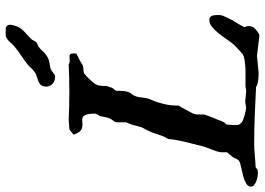

<svg xmlns="http://www.w3.org/2000/svg" viewBox="-156 -794 957 694"><g transform="rotate(-90 323.0 -446.5)"><path d="M259.8 -581.1Q259.8 -597.2 258.1 -606.4Q256.3 -615.7 252.9 -620.6Q249.5 -625.5 245.1 -627Q240.7 -628.4 235.8 -628.4L220.7 -627.4Q213.9 -627.4 206.8 -629.6Q199.7 -631.8 192.9 -640.1Q191.9 -641.1 188.7 -647.7Q185.5 -654.3 183.6 -658.7L185.1 -660.2Q186 -662.1 187 -662.1Q190.9 -666 196.3 -669.9L203.1 -674.8L238.3 -677.2Q264.2 -676.3 288.3 -675.5Q312.5 -674.8 337.9 -674.8Q362.8 -674.8 387.9 -675.5Q413.1 -676.3 438.5 -677.2Q444.3 -673.3 451.2 -673.3L467.3 -674.3Q471.7 -674.3 474.6 -671.4Q477.5 -668.5 477.5 -658.7Q477.5 -657.7 477.3 -656.2Q477.1 -654.8 477.1 -653.3Q476.6 -651.4 476.6 -649.4Q476.6 -649.4 471.2 -646.7Q465.8 -644 458.7 -640.4Q451.7 -636.7 445.1 -633.1Q438.5 -629.4 436 -627.4Q431.6 -625 426.8 -624.5Q421.9 -624 417.2 -623.8Q412.6 -623.5 408.4 -622.6Q404.3 -621.6 401.4 -618.2L395.5 -613.3Q391.1 -608.9 385.7 -603.5Q380.4 -598.1 375.5 -592.5Q370.6 -586.9 366.9 -581.1Q363.3 -575.2 361.8 -569.3Q361.3 -568.4 360.8 -563.7Q360.4 -559.1 360.1 -553.7Q359.9 -548.3 359.6 -543.7Q359.4 -539.1 359.4 -538.1Q358.4 -536.6 357.4 -533.9Q356.4 -531.2 355.5 -528.1Q354.5 -524.9 353.8 -522.5Q353 -520 352.5 -519.5Q352.5 -519 351.1 -517.3Q349.6 -515.6 347.7 -513.2Q345.7 -510.7 344.2 -508.5Q342.8 -506.3 342.3 -505.4V-496.1Q342.3 -492.2 342 -486.8Q341.8 -481.4 341.1 -475.6Q340.3 -469.7 338.9 -464.4Q337.4 -459 335 -455.1Q327.1 -446.3 324 -438.5Q320.8 -430.7 319.3 -422.6Q317.9 -414.6 317.1 -406Q316.4 -397.5 313.5 -387.7L305.2 -368.2Q298.8 -351.1 293.9 -329.8Q289.1 -308.6 289.1 -289.1V-280.3Q287.1 -277.8 283.4 -271.2Q279.8 -264.6 275.6 -256.8Q271.5 -249 267.8 -242.2Q264.2 -235.4 262.7 -232.9Q260.7 -230 258.8 -223.6Q256.8 -217.3 256.8 -215.3V-189.5Q255.4 -183.1 252.2 -174.6Q249 -166 245.4 -156.7Q241.7 -147.5 237.8 -138.4Q233.9 -129.4 231.4 -121.6Q229.5 -117.2 227.3 -114.3Q225.1 -111.3 220.7 -107.9Q219.7 -98.1 219 -90.6Q218.3 -83 218.3 -74.2Q218.3 -64.5 221.7 -59.1Q225.1 -53.7 230.5 -50.3Q235.8 -46.9 242.9 -44.9Q250 -43 256.8 -40.5L277.3 -36.1Q280.8 -36.1 283.2 -36.1Q285.6 -36.1 289.1 -37.1Q293 -38.1 296.4 -38.6Q299.8 -39.1 303.7 -39.1L341.3 -35.6Q349.1 -35.6 356 -38.1H417.5Q423.8 -38.6 432.9 -39.1Q441.9 -39.6 450.7 -41Q459.5 -42.5 467.3 -44.9Q475.1 -47.4 479 -51.8Q481 -53.7 486.1 -58.3Q491.2 -63 496.6 -68.1Q502 -73.2 506.3 -77.4Q510.7 -81.5 511.2 -83Q519 -91.8 528.6 -106.2Q538.1 -120.6 549.3 -134.5Q560.5 -148.4 572.8 -158.7Q585 -168.9 598.1 -168.9Q605 -168.9 608.6 -165.8Q612.3 -162.6 614 -157.2Q615.7 -151.9 616 -144.8Q616.2 -137.7 616.2 -129.9Q616.2 -127.4 614.7 -123Q613.3 -118.7 610.6 -113Q607.9 -107.4 605 -101.1Q602.1 -94.7 599.1 -89.4Q598.1 -87.9 598.1 -85.9Q596.7 -84.5 593.3 -79.1Q589.8 -73.7 586.2 -67.4Q582.5 -61 579.3 -55.7Q576.2 -50.3 575.7 -48.3Q574.7 -47.4 573.5 -44.4Q572.3 -41.5 572.3 -40.5L575.7 -33.7L576.2 -25.4Q576.2 -12.7 566.2 -3.2Q556.2 6.3 545.9 11.7H538.1L468.3 3.4L408.2 9.3Q402.3 9.3 394.8 9Q387.2 8.8 379.9 7.8Q372.6 6.8 366 4.9Q359.4 2.9 356 0Q304.2 -2.4 254.2 -4.6Q204.1 -6.8 153.3 -6.8Q131.8 -6.8 110.1 -4.6Q88.4 -2.4 65.9 -1.5Q58.6 4.9 54.7 5.9Q50.8 6.8 43.9 6.8Q39.6 6.8 31.5 5.4Q23.4 3.9 15.6 1Q7.8 -2 2 -6.8Q-3.9 -11.7 -3.9 -18.6Q-3.9 -29.8 8.3 -36.4Q20.5 -43 36.4 -47.1Q52.2 -51.3 67.1 -54.2Q82 -57.1 87.9 -61Q90.8 -62.5 93 -65.4Q95.2 -68.4 96.9 -72Q98.6 -75.7 100.3 -79.3Q102.1 -83 104 -85.9L120.1 -105V-125Q120.6 -132.8 123.5 -141.8Q126.5 -150.9 130.1 -160.4Q133.8 -169.9 137.2 -178.7Q140.6 -187.5 142.1 -194.3Q149.9 -226.1 157.5 -256.1Q165 -286.1 168.5 -318.4Q174.3 -326.7 177.7 -335.4Q181.2 -344.2 184.1 -353Q187 -361.8 189.9 -370.6Q192.9 -379.4 197.3 -387.7Q197.8 -389.6 200 -393.8Q202.1 -397.9 204.6 -402.3Q207 -406.7 209 -410.6Q210.9 -414.6 211.4 -416.5Q213.4 -423.3 214.8 -429Q216.3 -434.6 217.5 -439.9Q218.8 -445.3 220.7 -450.7Q222.7 -456.1 225.6 -462.9Q226.6 -463.9 227.5 -467.3L228.5 -471.2V-502.4Q229 -510.7 235.1 -517.3Q241.2 -523.9 243.7 -532.2Q244.1 -533.2 245.4 -537.6Q246.6 -542 247.6 -547.4Q248.5 -552.7 249.5 -557.4Q250.5 -562 250.5 -563.5Q250.5 -564.5 252 -566.4Q253.4 -568.4 254.4 -569.3Q255.4 -570.3 257.1 -574.7Q258.8 -579.1 259.8 -580.6ZM358.4 -766.6Q360.8 -776.9 366.9 -781.2Q373 -785.6 380.9 -788.3Q388.7 -791 397 -793.5Q405.3 -795.9 412.1 -801.8Q421.4 -808.6 426.5 -815.2Q431.6 -821.8 441.4 -828.6Q454.1 -838.9 468.3 -847.9Q482.4 -856.9 494.6 -867.2Q504.9 -874.5 511 -881.6Q517.1 -888.7 522.5 -893.8Q527.8 -898.9 533.9 -902.1Q540 -905.3 550.3 -905.3Q552.7 -905.3 555.7 -905Q558.6 -904.8 562 -904.3Q563 -905.3 564.9 -905.3Q565.9 -905.3 566.9 -904.8Q568.8 -904.3 571 -903.8Q573.2 -903.3 575.7 -900.9Q581.1 -897.5 581.1 -888.7Q581.1 -885.7 580.1 -880.9Q579.6 -878.4 578.9 -875.7Q578.1 -873 576.7 -869.6Q574.7 -860.4 568.8 -852.3Q563 -844.2 555.7 -837.2Q548.3 -830.1 540.5 -823.2Q532.7 -816.4 526.9 -809.6Q524.9 -805.2 522.9 -802.2Q521.5 -799.3 520 -797.1Q518.6 -794.9 517.6 -794.9Q517.1 -793.5 514.9 -792.2Q512.7 -791 510 -789.8Q507.3 -788.6 505.4 -787.8Q503.4 -787.1 502.9 -786.6Q494.6 -781.7 487.3 -772.9Q480 -764.2 470.7 -757.8Q461.4 -751.5 454.1 -749.3Q446.8 -747.1 440.4 -746.1Q434.1 -745.1 427.7 -743.9Q421.4 -742.7 414.6 -738.8Q414.1 -738.3 411.6 -736.3Q409.2 -734.4 406 -732.2Q402.8 -730 399.9 -728Q397 -726.1 395.5 -726.1Q392.6 -726.1 390.6 -726.6Q386.2 -726.6 383.3 -727.5Q371.6 -730 364.5 -739Q357.4 -748 357.4 -759.3Q357.4 -761.7 358.4 -766.6Z"/></g></svg>

Font: IM FELL English
Style: Italic
Weight: 400
Italic angle: -18°
Designer: Igino Marini
Foundry: Igino Marini
Version: 3.00